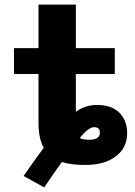

<svg xmlns="http://www.w3.org/2000/svg" viewBox="-20 -710 591 838"><path d="M328 -108Q340 -100 371 -100Q416 -100 416 -132Q416 -155 390 -155Q367 -155 328 -108ZM311 -222Q352 -252 404 -252Q466 -252 500.5 -218.5Q535 -185 535 -128Q535 -65 485.5 -27.5Q436 10 351 10Q290 10 250 -3Q216 44 173 108L83 58Q137 -20 171 -65Q148 -105 148 -173V-387H41V-500H148V-690H311V-500H481V-387H311Z"/></svg>

Font: Mplus 1p ExtraBold
Style: Regular
Weight: 800
Version: Version 1.061